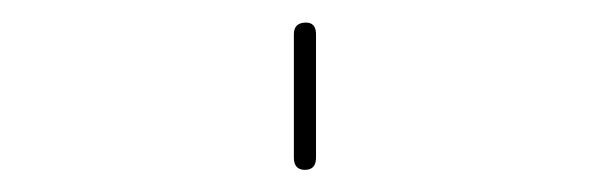

<svg xmlns="http://www.w3.org/2000/svg" viewBox="-20 -375 540 170"><path d="M240.2 -235.4V-344.7Q240.2 -354.5 250 -355Q259.8 -355.5 259.8 -344.7V-235.4Q259.8 -224.6 250 -224.6Q240.2 -224.6 240.2 -235.4Z"/></svg>

Font: Rounded-L Mgen+ 2m thin
Style: Regular
Weight: 100
Designer: [Source Han Sans]
Ryoko NISHIZUKA  (kana & ideographs); Paul D. Hunt (Latin, Greek & Cyrillic); Wenlong ZHANG  (bopomofo
Version: Version 1.059.20150602